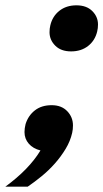

<svg xmlns="http://www.w3.org/2000/svg" viewBox="-82 -556 388 721"><path d="M-62 145Q27 80 70 9Q42 2 26 -16.5Q10 -35 10 -60Q10 -67 11 -74.5Q12 -82 14 -90Q24 -122 49 -141.5Q74 -161 112 -161Q149 -161 170.5 -138.5Q192 -116 192 -85Q192 -70 189 -57Q182 -26 164.5 3Q147 32 124 58Q101 84 74 106Q47 128 22 145H-62ZM185 -363Q147 -363 125.5 -384.5Q104 -406 104 -435Q104 -449 107 -461Q115 -495 141 -515.5Q167 -536 205 -536Q243 -536 264.5 -514.5Q286 -493 286 -464Q286 -450 283 -438Q275 -404 249 -383.5Q223 -363 185 -363Z"/></svg>

Font: IBM Plex Serif
Style: Bold Italic
Weight: 700
Italic angle: -14°
Designer: Mike Abbink, Paul van der Laan, Pieter van Rosmalen
Foundry: Bold Monday
Version: Version 3.001